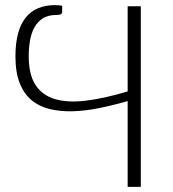

<svg xmlns="http://www.w3.org/2000/svg" viewBox="-20 -732 676 752"><path d="M531.5 0H480V-336Q422.5 -319.5 367.8 -308.5Q313 -297.5 264 -296.2Q215 -295 174 -305Q133 -315 103.2 -340Q73.5 -365 57 -407Q40.5 -449 40.5 -511.5Q40.5 -612 79.8 -662Q119 -712 196.5 -712Q205 -712 211.5 -711.2Q218 -710.5 223.5 -709.5V-688Q223.5 -678 217.5 -675.8Q211.5 -673.5 202 -673.5Q170 -673.5 149 -660.8Q128 -648 115.5 -626Q103 -604 97.8 -574.5Q92.5 -545 92.5 -512Q92.5 -440.5 118.8 -399.8Q145 -359 195 -344Q245 -329 317 -337.8Q389 -346.5 480 -374V-707.5H531.5Z"/></svg>

Font: Lato Light
Style: Regular
Weight: 300
Designer: Lukasz Dziedzic
Foundry: tyPoland Lukasz Dziedzic
Version: Version 2.007; 2014-02-27